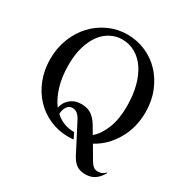

<svg xmlns="http://www.w3.org/2000/svg" viewBox="-196 -864 1123 1174"><g transform="rotate(30 365.5 -277.0)"><path d="M683 84Q662 122 634.5 140Q607 158 570 158Q531 158 506.5 141Q482 124 463 87L361 -110Q349 -132 334.5 -143.5Q320 -155 301 -155Q277 -155 263 -134.5Q249 -114 248 -83Q276 -57 310.5 -44Q345 -31 382 -32L402 9Q392 10 383 10.5Q374 11 364 11Q295 11 234.5 -15.5Q174 -42 129 -89.5Q84 -137 58 -203Q32 -269 32 -347Q32 -425 58.5 -492Q85 -559 130.5 -607.5Q176 -656 237.5 -684Q299 -712 368 -712Q436 -712 497 -685.5Q558 -659 602.5 -612Q647 -565 673.5 -499Q700 -433 700 -355Q700 -245 649 -158Q598 -71 517 -28L572 66Q583 85 596 95Q609 105 625 105Q639 105 651 101.5Q663 98 680 82ZM147 -371Q147 -287 167 -221Q187 -155 221 -111Q228 -151 259.5 -177Q291 -203 337 -203Q386 -202 413 -180Q440 -158 458 -127L490 -73Q532 -109 557.5 -174Q583 -239 583 -329Q583 -407 566.5 -470Q550 -533 520 -577.5Q490 -622 447.5 -646Q405 -670 355 -670Q314 -670 276 -651Q238 -632 209.5 -594.5Q181 -557 164 -501Q147 -445 147 -371Z"/></g></svg>

Font: Redaction
Style: Regular
Weight: 400
Designer: Jeremy Mickel / Forest Young
Foundry: MCKL
Version: Version 2.001; Redaction